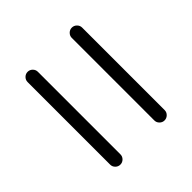

<svg xmlns="http://www.w3.org/2000/svg" viewBox="-36 -751 709 709"><g transform="rotate(45 319.0 -396.5)"><path d="M103.8 -307.6H534.7Q545.7 -307.6 553.6 -299.7Q561.5 -291.7 561.5 -280.8Q561.5 -269.8 553.6 -261.8Q545.7 -253.9 534.7 -253.9H103.8Q92.8 -253.9 84.8 -261.8Q76.9 -269.8 76.9 -280.8Q76.9 -291.7 84.8 -299.7Q92.8 -307.6 103.8 -307.6ZM103.8 -538.6H534.7Q545.7 -538.6 553.6 -530.5Q561.5 -522.5 561.5 -511.5Q561.5 -500.5 553.6 -492.6Q545.7 -484.6 534.7 -484.6H103.8Q92.8 -484.6 84.8 -492.6Q76.9 -500.5 76.9 -511.5Q76.9 -522.5 84.8 -530.5Q92.8 -538.6 103.8 -538.6Z"/></g></svg>

Font: Tecnico
Style: Fino
Weight: 400
Version: Version 1.3